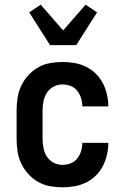

<svg xmlns="http://www.w3.org/2000/svg" viewBox="-20 -793 540 821"><path d="M247 8Q220 8 193 3Q166 -2 142.5 -15.5Q119 -29 100.5 -49.5Q82 -70 70.5 -94.5Q59 -119 55 -146Q51 -173 51 -200V-320Q51 -347 55 -374Q59 -401 70.5 -425.5Q82 -450 100.5 -470.5Q119 -491 142.5 -504.5Q166 -518 193 -523Q220 -528 247 -528Q273 -528 298.5 -523.5Q324 -519 347 -508Q370 -497 388.5 -479Q407 -461 419 -438.5Q431 -416 437 -390.5Q443 -365 443 -340V-338H332V-339Q332 -357 326.5 -374Q321 -391 310 -405Q299 -419 282 -425.5Q265 -432 247 -432Q227 -432 209 -422.5Q191 -413 180.5 -396.5Q170 -380 166 -360Q162 -340 162 -320V-200Q162 -180 166 -160Q170 -140 180.5 -123.5Q191 -107 209 -97.5Q227 -88 247 -88Q265 -88 282 -94.5Q299 -101 310 -115Q321 -129 326.5 -146Q332 -163 332 -181V-182H443V-180Q443 -155 437 -129.5Q431 -104 419 -81.5Q407 -59 388.5 -41Q370 -23 347 -12Q324 -1 298.5 3.5Q273 8 247 8ZM194 -600 105 -740 154 -773 250 -663 346 -773 395 -740 306 -600Z"/></svg>

Font: Iosevka Curly
Style: Bold
Weight: 700
Monospace: yes
Designer: Belleve Invis
Foundry: Belleve Invis
Version: Version 22.1.2; ttfautohint (v1.8.4)